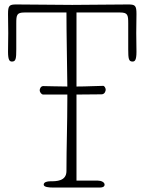

<svg xmlns="http://www.w3.org/2000/svg" viewBox="-20 -841 649 861"><path d="M278 -785C278 -685 281 -560 282 -453C244 -453 189 -455 174 -455C163 -455 158 -443 158 -436C158 -429 165 -417 174 -417H282V-401C282 -285 278 -183 278 -74C278 -28 232 -28 205 -28C193 -28 176 -25 176 -13C176 -2 199 0 217 0H429C442 0 449 -5 449 -13C449 -24 434 -31 419 -31H323V-417C368 -417 412 -418 435 -418C450 -418 454 -433 454 -439C454 -446 448 -456 443 -456C414 -456 371 -453 323 -453V-785H518C553 -785 555 -774 555 -736V-620C555 -578 557 -565 574 -565C584 -565 592 -569 592 -609C592 -630 591 -671 591 -693C591 -714 592 -756 592 -778C592 -817 586 -821 554 -821C464 -821 394 -819 304 -819C214 -819 144 -821 54 -821C22 -821 16 -817 16 -778C16 -756 17 -714 17 -693C17 -671 16 -630 16 -609C16 -569 24 -565 34 -565C51 -565 53 -578 53 -620V-736C53 -774 55 -785 90 -785Z"/></svg>

Font: Life Savers
Style: Regular
Weight: 400
Designer: Pablo Impallari, Rodrigo Fuenzalida, Brenda Gallo
Foundry: Pablo Impallari, Rodrigo Fuenzalida, Brenda Gallo
Version: Version 3.000